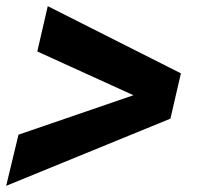

<svg xmlns="http://www.w3.org/2000/svg" viewBox="-37 -608 653 623"><path d="M-17 -5 23 -171 396 -299 84 -441 118 -588 550 -370 516 -223Z"/></svg>

Font: Kantumruy Pro
Style: Bold Italic
Weight: 700
Italic angle: -13°
Version: Version 1.002